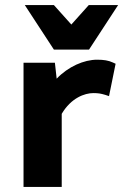

<svg xmlns="http://www.w3.org/2000/svg" viewBox="-20 -739 487 759"><path d="M224 0V-289C261 -352 315 -371 349 -371C369 -371 379 -369 396 -364L411 -359L437 -487L426 -492C409 -500 390 -503 364 -503C312 -503 250 -476 204 -428L197 -491H73V0ZM332 -543 447 -719H331L262 -642L193 -719H78L193 -543Z"/></svg>

Font: Falling Sky
Style: Bd+
Weight: 400
Designer: Paul D. Hunt
Foundry: Adobe Systems Incorporated
Version: Version 1.02